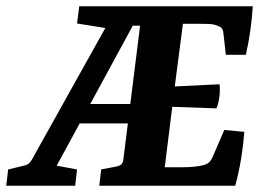

<svg xmlns="http://www.w3.org/2000/svg" viewBox="-45 -593 844 613"><path d="M272 0 278 -52 325 -61Q336 -63 342 -68Q348 -73 349 -85L410 -573H762Q760 -537 754.5 -497.5Q749 -458 740 -418H676L669 -481Q668 -494 664.5 -500.5Q661 -507 649 -511Q637 -516 621.5 -516.5Q606 -517 592 -517H539L513 -317L656 -324Q658 -305 655.5 -284.5Q653 -264 646 -247L505 -252L481 -59H536Q558 -59 577 -61Q596 -63 609 -67Q620 -71 626 -78.5Q632 -86 637 -99L671 -178L735 -172Q732 -131 725 -87.5Q718 -44 706 0ZM-25 0 -19 -52 35 -65Q48 -68 56 -82L330 -573H439L429 -511H379L136 -64L201 -52L195 0ZM169 -199 195 -261H420L413 -199ZM314 -500 201 -518 208 -573H351Z"/></svg>

Font: Yrsa
Style: Italic
Weight: 400
Italic angle: -7.10001°
Designer: Anna Giedrys (Yrsa+Rasa design), David Brezina (Yrsa art-direction, Rasa art-direction, design)
Foundry: Rosetta Type Foundry
Version: Version 2.004